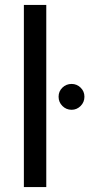

<svg xmlns="http://www.w3.org/2000/svg" viewBox="-20 -760 363 780"><path d="M77 -740H168V0H77ZM271 -314Q249 -314 233.5 -329.5Q218 -345 218 -367Q218 -389 233.5 -404Q249 -419 271 -419Q292 -419 307.5 -404Q323 -389 323 -367Q323 -345 307.5 -329.5Q292 -314 271 -314Z"/></svg>

Font: MSTAGE
Style: Regular
Weight: 400
Designer: Ninad Kale (Devanagari), Jonny Pinhorn (Latin)
Foundry: Indian Type Foundry
Version: 4.004